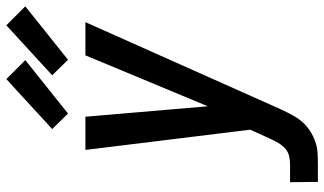

<svg xmlns="http://www.w3.org/2000/svg" viewBox="-229 -796 1025 607"><g transform="rotate(-90 283.5 -492.5)"><path d="M12 0 11 -88H67Q80 -88 93.5 -91Q107 -94 117.5 -103.5Q128 -113 135 -125Q142 -137 148 -150L177 -214L113 -735H218L251 -348L412 -735H517L240 -114Q232 -97 223 -80.5Q214 -64 201.5 -49.5Q189 -35 172.5 -24.5Q156 -14 138.5 -8Q121 -2 103 -1Q85 0 68 0ZM398 -790 349 -840 507 -985 567 -925ZM228 -790 179 -840 337 -985 397 -925Z"/></g></svg>

Font: Iosevka SS18 Semibold
Style: Italic
Weight: 600
Italic angle: -9°
Monospace: yes
Designer: Belleve Invis
Foundry: Belleve Invis
Version: Version 25.1.1; ttfautohint (v1.8.4)